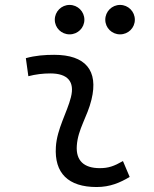

<svg xmlns="http://www.w3.org/2000/svg" viewBox="-20 -750 626 780"><path d="M479.5 -95.7C442.9 -74.7 420.4 -66.9 385.3 -66.9C320.3 -66.9 288.1 -98.1 292 -157.7C296.4 -225.6 335 -275.4 351.6 -345.2C380.9 -464.4 326.7 -527.3 200.2 -527.3C161.6 -527.3 123 -524.4 85 -513.7L95.2 -440.4C125 -448.2 154.8 -451.7 184.6 -451.7C254.9 -451.7 284.2 -418.5 268.1 -355C252.9 -293.9 211.4 -226.1 207 -153.3C200.2 -46.4 257.3 9.8 372.6 9.8C427.7 9.8 468.3 -8.3 506.8 -31.2ZM262.7 -610.4C295.9 -610.4 322.8 -636.7 322.8 -669.9C322.8 -703.1 295.9 -730 262.7 -730C229.5 -730 202.6 -703.1 202.6 -669.9C202.6 -636.7 229.5 -610.4 262.7 -610.4ZM467.8 -610.4C501 -610.4 527.8 -636.7 527.8 -669.9C527.8 -703.1 501 -730 467.8 -730C434.6 -730 407.7 -703.1 407.7 -669.9C407.7 -636.7 434.6 -610.4 467.8 -610.4Z"/></svg>

Font: Cascadia Mono NF SemiLight
Style: Italic
Weight: 350
Italic angle: -10°
Monospace: yes
Designer: Aaron Bell
Foundry: Saja Typeworks
Version: Version 2404.023